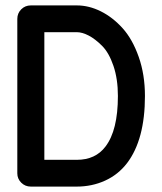

<svg xmlns="http://www.w3.org/2000/svg" viewBox="-20 -677 600 710"><path d="M94 -657H264Q309 -657 353 -635Q397 -613 433.5 -572.5Q470 -532 493 -466.5Q516 -401 516 -322Q516 -161 450 -74Q417 -31 368.5 -9Q320 13 264 13H94Q73 13 58.5 -1.5Q44 -16 44 -36V-607Q44 -628 58.5 -642.5Q73 -657 94 -657ZM144 -86H264Q333 -86 370 -135Q416 -195 416 -322Q416 -385 399.5 -433.5Q383 -482 357.5 -507.5Q332 -533 308 -545.5Q284 -558 264 -558H144Z"/></svg>

Font: Brass Mono
Style: Bold
Weight: 700
Monospace: yes
Version: Version 1.100; ttfautohint (v1.8.3) -l 8 -r 50 -G 200 -x 14 